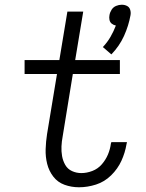

<svg xmlns="http://www.w3.org/2000/svg" viewBox="-20 -784 616 812"><path d="M451 -554Q485 -589 504.5 -632Q524 -675 532 -720Q534 -732 530.5 -743Q527 -754 517 -759Q507 -764 495 -764Q483 -764 471 -759Q459 -754 452 -743Q445 -732 443 -720Q441 -710 443 -700Q445 -690 452.5 -684Q460 -678 470 -676Q461 -652 447.5 -628.5Q434 -605 415 -585ZM314 8Q350 8 386 -3.5Q422 -15 450 -42.5Q478 -70 493.5 -104Q509 -138 515 -174L517 -183H451L449 -177Q446 -153 436.5 -130.5Q427 -108 410.5 -89Q394 -70 370.5 -61Q347 -52 324 -52Q303 -52 284.5 -60.5Q266 -69 256 -86.5Q246 -104 242.5 -124Q239 -144 240 -165Q241 -186 245 -207L288 -471H487V-530H298L332 -735H265L231 -530H84V-471H221L179 -217Q174 -185 173 -153Q172 -121 179.5 -91Q187 -61 205.5 -37Q224 -13 253 -2.5Q282 8 314 8Z"/></svg>

Font: Iosevka Sparkle Light Oblique
Style: Regular
Weight: 300
Italic angle: -9°
Designer: Belleve Invis
Foundry: Belleve Invis
Version: Version 4.5.0; ttfautohint (v1.8.3)